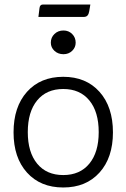

<svg xmlns="http://www.w3.org/2000/svg" viewBox="-20 -895 560 850"><path d="M260 -65Q159 -65 99.5 -131Q40 -197 40 -309Q40 -422 99.5 -488.5Q159 -555 260 -555Q361 -555 420.5 -488.5Q480 -422 480 -309Q480 -197 420.5 -131Q361 -65 260 -65ZM260 -120Q334 -120 375.5 -170.5Q417 -221 417 -310Q417 -400 375.5 -450.5Q334 -501 260 -501Q186 -501 144.5 -450.5Q103 -400 103 -310Q103 -221 144.5 -170.5Q186 -120 260 -120ZM261 -655Q237 -655 221 -670Q205 -685 205 -706Q205 -729 221 -744.5Q237 -760 261 -760Q284 -760 299.5 -744.5Q315 -729 315 -706Q315 -685 299.5 -670Q284 -655 261 -655ZM155 -860Q157 -875 170 -875H380L375 -845Q373 -833 367.5 -826.5Q362 -820 350 -820H150Z"/></svg>

Font: Gowun Dodum
Style: Regular
Weight: 400
Designer: Yanghee Ryu
Foundry: Yanghee Ryu
Version: Version 2.000